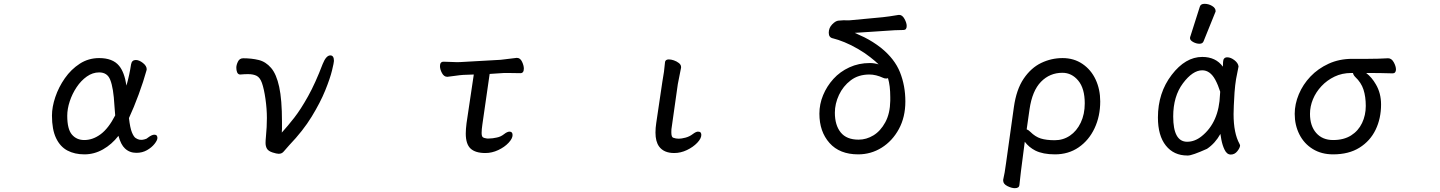

<svg xmlns="http://www.w3.org/2000/svg" viewBox="-20 -790 7540 1005"><path d="M603 -446Q631 -413 642 -342Q658 -399 666 -453Q670 -476 691 -476Q708 -476 728 -460.5Q748 -445 748 -427Q748 -425 747 -423V-422Q731 -364 706 -296Q681 -228 655 -172Q661 -120 670.5 -97Q680 -74 690 -67.5Q700 -61 709 -59Q711 -59 713.5 -58.5Q716 -58 721.5 -58Q727 -58 738 -61Q748 -63 755 -70Q775 -85 788 -85Q797 -85 800.5 -80Q804 -75 804 -68Q804 -56 789 -37Q774 -18 749.5 -4Q725 10 694 10Q658 10 634 -13Q613 -32 600 -79Q565 -34 519 -8Q473 18 422 18Q371 18 333 -2Q295 -22 273.5 -67Q252 -112 252 -185Q252 -230 269.5 -282Q287 -334 319.5 -380.5Q352 -427 397.5 -456.5Q443 -486 499 -486Q570 -486 603 -446ZM557 -372Q542 -411 499 -411Q465 -411 434.5 -389.5Q404 -368 381 -333.5Q358 -299 345 -259.5Q332 -220 332 -184Q332 -114 356.5 -85.5Q381 -57 421 -57Q466 -57 507 -87.5Q548 -118 583 -186L579 -237Q574 -330 557 -372Z M1238 -400H1237Q1226 -400 1221 -412Q1217 -422 1217 -436Q1217 -450 1225.5 -467.5Q1234 -485 1253 -485Q1297 -485 1334 -476Q1371 -467 1399 -434.5Q1427 -402 1441.5 -335Q1456 -268 1456 -153V-116Q1456 -106 1455 -96Q1486 -130 1520 -173.5Q1554 -217 1592.5 -286Q1631 -355 1669 -455Q1687 -500 1709 -500Q1728 -500 1728 -471Q1728 -463 1718 -421.5Q1708 -380 1682.5 -317Q1657 -254 1611.5 -179.5Q1566 -105 1494 -30Q1475 -9 1466 2Q1456 15 1439 15Q1428 15 1406.5 8Q1385 1 1377.5 -11.5Q1370 -24 1370 -42Q1370 -55 1372 -75Q1377 -125 1377 -172.5Q1377 -220 1369.5 -272.5Q1362 -325 1351 -356Q1341 -384 1323.5 -393Q1306 -402 1278 -402Q1260 -402 1238 -400Z M2722 -431Q2722 -407 2704 -407L2639 -408H2619Q2617 -408 2543 -403L2505 -139Q2501 -112 2501 -94.5Q2501 -77 2507 -72Q2513 -67 2529 -65H2540Q2558 -65 2580 -70Q2601 -74 2618 -87.5Q2635 -101 2647 -101Q2663 -101 2663 -83Q2663 -65 2642 -42.5Q2621 -20 2588 -4.5Q2555 11 2521 11Q2468 11 2443 -12.5Q2418 -36 2418 -91Q2418 -113 2422 -145L2460 -400L2405 -398Q2388 -397 2361 -393Q2334 -389 2322 -388H2321Q2304 -388 2293.5 -407.5Q2283 -427 2283 -444Q2283 -467 2302 -467Q2311 -467 2334 -466Q2376 -464 2388 -465L2601 -477Q2622 -479 2646.5 -482.5Q2671 -486 2684 -487H2686Q2703 -487 2712.5 -467Q2722 -447 2722 -431Z M3461 -466Q3464 -479 3481 -479Q3493 -479 3507.5 -474Q3522 -469 3533.5 -460Q3545 -451 3545 -439V-436L3528 -350Q3495 -121 3494.5 -113.5Q3494 -106 3494 -98Q3494 -72 3504 -69Q3518 -64 3532.5 -64Q3547 -64 3568 -69.5Q3589 -75 3606 -88Q3623 -101 3633.5 -101Q3644 -101 3647.5 -96Q3651 -91 3651 -84Q3651 -65 3629.5 -42.5Q3608 -20 3575.5 -4.5Q3543 11 3509 11Q3455 11 3430 -23Q3411 -49 3411 -96Q3411 -120 3415 -146L3447 -362Q3457 -415 3461 -465Z M4369 -682Q4393 -684 4396.5 -684Q4400 -684 4412.5 -683.5Q4425 -683 4442 -685L4601 -700Q4631 -703 4684 -712H4685H4687Q4703 -712 4714.5 -691Q4726 -670 4726 -654Q4726 -633 4709 -633Q4669 -633 4606 -628L4454 -618Q4475 -609 4504 -595Q4550 -572 4591 -540Q4663 -482 4691 -411.5Q4719 -341 4719 -259Q4719 -177 4685 -114.5Q4651 -52 4595 -17Q4539 18 4472 18Q4375 18 4322 -41.5Q4269 -101 4269 -195Q4269 -245 4288.5 -292Q4308 -339 4342.5 -377Q4377 -415 4426 -437.5Q4475 -460 4533 -460Q4557 -460 4579 -453Q4563 -469 4536 -490Q4510 -511 4472.5 -533Q4435 -555 4400.5 -569Q4366 -583 4341 -589Q4318 -593 4318 -618.5Q4318 -644 4336 -662.5Q4354 -681 4369 -682ZM4640 -281Q4640 -342 4628 -381Q4623 -379 4619 -379Q4610 -379 4604 -382Q4565 -400 4531 -400Q4473 -400 4433 -369.5Q4393 -339 4371.5 -293Q4350 -247 4350 -200Q4350 -135 4380.5 -97Q4411 -59 4474 -59Q4515 -59 4552 -81.5Q4589 -104 4614 -150Q4639 -196 4640 -263Z M5739 -259Q5739 -182 5709.5 -119Q5680 -56 5626.5 -19Q5573 18 5502 18Q5439 18 5399 -2Q5366 -19 5344 -48Q5318 149 5316 178V179Q5314 195 5292 195Q5275 195 5253 184Q5231 173 5231 155V152V151Q5239 118 5246 64L5287 -229Q5300 -322 5338.5 -378.5Q5377 -435 5430 -460.5Q5483 -486 5542 -486Q5601 -486 5646 -455.5Q5691 -425 5715 -373.5Q5739 -322 5739 -259ZM5658 -249Q5658 -327 5624 -368Q5590 -409 5541 -409Q5475 -409 5429 -362Q5383 -315 5369 -218L5354 -113Q5363 -110 5373 -100Q5399 -74 5428 -65Q5457 -56 5501 -56Q5545 -56 5580.5 -80Q5616 -104 5637 -148Q5658 -192 5658 -249Z M6260 -754Q6264 -770 6285 -770Q6306 -770 6324.5 -759Q6343 -748 6343 -732Q6343 -728 6341 -725L6280 -574Q6275 -561 6258.5 -561Q6242 -561 6225.5 -570Q6209 -579 6209 -590Q6209 -597 6211 -600ZM6198 24Q6196 24 6195 24Q6124 24 6082.5 -28Q6041 -80 6041 -175Q6041 -304 6113 -398Q6185 -492 6273 -492Q6344 -492 6381 -441Q6381 -454 6382 -466Q6383 -490 6404 -490Q6422 -490 6441.5 -475Q6461 -460 6463 -442Q6458 -419 6450 -376Q6445 -346 6442 -306Q6437 -225 6437 -193Q6437 -93 6468 -37Q6469 -36 6471 -30V-29Q6471 -17 6457 1Q6443 19 6422.5 19Q6402 19 6390 -6Q6379 -28 6373 -59Q6370 -76 6368 -89Q6341 -40 6298 -11Q6220 24 6198 24ZM6273 -422Q6223 -422 6172 -354Q6121 -286 6121 -180Q6121 -48 6194 -48Q6234 -48 6270 -77Q6361 -150 6366 -296Q6366 -304 6367 -310Q6356 -345 6341 -373Q6314 -422 6273 -422Z M7270 -406Q7204 -408 7144 -408H7131Q7161 -385 7182 -348Q7209 -302 7209 -243Q7209 -170 7180.5 -111Q7152 -52 7096 -17Q7040 18 6958 18Q6897 18 6851.5 -10Q6806 -38 6781.5 -86.5Q6757 -135 6757 -194Q6757 -245 6778.5 -296.5Q6800 -348 6839.5 -389.5Q6879 -431 6934.5 -456.5Q6990 -482 7058 -482H7140Q7194 -482 7245 -485H7246Q7264 -485 7275.5 -464Q7287 -443 7287 -426Q7287 -417 7282.5 -411.5Q7278 -406 7270 -406ZM7062 -408H7054Q7005 -408 6965.5 -389Q6926 -370 6897 -339Q6868 -308 6852.5 -270.5Q6837 -233 6837 -194Q6837 -131 6869.5 -94Q6902 -57 6958 -57Q7014 -57 7052 -81Q7090 -105 7109.5 -146Q7129 -187 7129 -235.5Q7129 -284 7117 -321Q7105 -358 7074 -387Q7064 -397 7062 -408Z"/></svg>

Font: Moon Stars Kai HW
Style: Bold
Weight: 700
Designer: GuiWonder
Version: Version 1.101